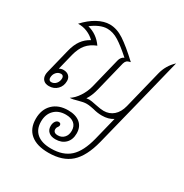

<svg xmlns="http://www.w3.org/2000/svg" viewBox="-194 -656 1117 1166"><g transform="rotate(30 364.5 -73.0)"><path d="M622 -153 548 143Q519 257 462.5 307.5Q406 358 307 358Q225 358 181.5 321.5Q138 285 138 217Q138 151 177.5 112.5Q217 74 284 74Q337 74 367.5 99Q398 124 398 171Q398 215 372 240.5Q346 266 303 266Q272 266 255 251Q238 236 238 210Q238 190 247 177Q256 164 269 164Q285 164 285 180Q285 186 278.5 194Q272 202 272 212Q272 238 304 238Q330 238 347 220Q364 202 364 172Q364 139 343 121.5Q322 104 285 104Q234 104 204 134.5Q174 165 174 216Q174 270 208.5 299Q243 328 308 328Q392 328 440 284Q488 240 513 140L553 -21Q522 0 475 0Q444 0 412 -9Q407 -10 391 -13Q375 -16 361 -16Q339 -16 305 -6Q273 4 253 4Q282 -14 305.5 -50Q329 -86 339 -126L391 -337Q394 -350 401.5 -359.5Q409 -369 419 -373Q362 -424 322 -449Q282 -474 242 -474Q216 -474 187.5 -461.5Q159 -449 134 -429Q200 -412 240 -354Q197 -337 172.5 -308Q148 -279 135 -229L107 -116Q121 -124 136 -124Q160 -124 174 -111Q188 -98 188 -76Q188 -40 165 -17Q142 6 107 6Q82 6 68.5 -7.5Q55 -21 55 -44Q55 -54 58 -66L100 -236Q112 -285 134 -315.5Q156 -346 190 -364Q168 -386 137.5 -399Q107 -412 72 -411Q113 -456 157.5 -480Q202 -504 242 -504Q292 -504 342 -471Q392 -438 466 -369Q447 -365 439.5 -358Q432 -351 428 -337L376 -126Q363 -74 342 -44Q356 -46 361 -46Q376 -46 412 -38Q450 -30 470 -30Q510 -30 538.5 -54.5Q567 -79 579 -126L645 -393Q660 -455 708 -500ZM136 -96Q116 -96 102.5 -80.5Q89 -65 89 -42Q89 -33 94 -27.5Q99 -22 107 -22Q127 -22 140.5 -37.5Q154 -53 154 -76Q154 -85 149 -90.5Q144 -96 136 -96Z"/></g></svg>

Font: Srisakdi
Style: Regular
Weight: 400
Designer: Cadson Demak Co.,Ltd.
Foundry: Cadson Demak Co.,Ltd.
Version: Version 1.000